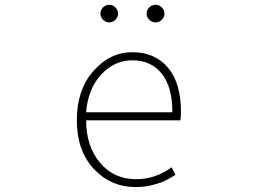

<svg xmlns="http://www.w3.org/2000/svg" viewBox="-20 -754 1040 787"><path d="M536.1 12.7Q433.6 12.7 364.3 -62Q294.9 -136.7 294.9 -261.7Q294.9 -385.7 362.8 -462.9Q430.7 -540 522.5 -540Q615.2 -540 668.5 -476.6Q721.7 -413.1 721.7 -296.9Q721.7 -273.4 719.7 -260.7H333Q333 -155.3 389.6 -87.4Q446.3 -19.5 538.1 -19.5Q617.2 -19.5 683.6 -68.4L699.2 -37.1Q673.8 -21.5 655.8 -12.7Q637.7 -3.9 605 4.4Q572.3 12.7 536.1 12.7ZM333 -293.9H686.5Q686.5 -398.4 642.6 -452.6Q598.6 -506.8 522.5 -506.8Q449.2 -506.8 395 -448.7Q340.8 -390.6 333 -293.9ZM453.1 -672.9Q442.4 -662.1 427.7 -662.1Q413.1 -662.1 402.3 -672.9Q391.6 -683.6 391.6 -698.2Q391.6 -712.9 402.3 -723.6Q413.1 -734.4 427.7 -734.4Q442.4 -734.4 453.1 -723.6Q463.9 -712.9 463.9 -698.2Q463.9 -683.6 453.1 -672.9ZM618.2 -662.1Q602.5 -662.1 591.8 -672.9Q581.1 -683.6 581.1 -698.2Q581.1 -712.9 591.8 -723.6Q602.5 -734.4 618.2 -734.4Q631.8 -734.4 643.1 -723.6Q654.3 -712.9 654.3 -698.2Q654.3 -683.6 643.1 -672.9Q631.8 -662.1 618.2 -662.1Z"/></svg>

Font: GenEi Gothic M ExtraLight
Style: Regular
Weight: 200
Designer: o_tamon (Modified); [Source Han Sans]
Ryoko NISHIZUKA  (kana & ideographs); Paul D. Hunt (Latin, Greek & Cyrillic); Wenl
Version: Version 1.1a;Original Version 1.004